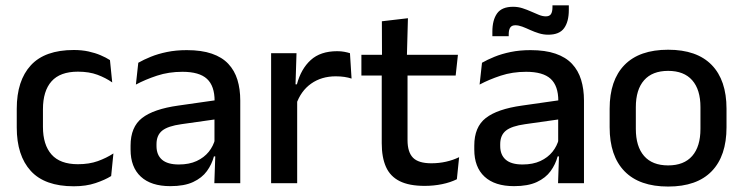

<svg xmlns="http://www.w3.org/2000/svg" viewBox="-20 -689 2795 722"><path d="M257.5 11.5Q148.5 11.5 95.8 -46.2Q43 -104 43 -209.5V-280Q43 -386 96 -443.5Q149 -501 257.5 -501Q287.5 -501 312.8 -495.5Q338 -490 358.5 -481.2Q379 -472.5 393.5 -463L402 -379Q378 -396 346.5 -407.8Q315 -419.5 273 -419.5Q206 -419.5 173.8 -383.2Q141.5 -347 141.5 -278V-212Q141.5 -144.5 173.8 -108Q206 -71.5 273 -71.5Q315.5 -71.5 348 -83.2Q380.5 -95 406.5 -112L398 -27Q375 -12.5 339.2 -0.5Q303.5 11.5 257.5 11.5Z M786 0 790 -116 786.5 -131V-285L787 -309.5Q787 -366 758.2 -392.5Q729.5 -419 666 -419Q614.5 -419 570.5 -404.5Q526.5 -390 491 -371L500 -453Q520 -464.5 547 -475.5Q574 -486.5 608 -493.5Q642 -500.5 682.5 -500.5Q738 -500.5 776.5 -487.2Q815 -474 838.5 -449Q862 -424 872.8 -389Q883.5 -354 883.5 -311V0ZM620.5 11Q548 11 509.5 -24.8Q471 -60.5 471 -126.5V-141.5Q471 -211.5 514.2 -245.2Q557.5 -279 650.5 -292L797.5 -313L803 -242L662 -222Q611.5 -215 590 -197.8Q568.5 -180.5 568.5 -147V-140Q568.5 -106.5 589.2 -88.5Q610 -70.5 652.5 -70.5Q691.5 -70.5 719.5 -83.5Q747.5 -96.5 765 -118.2Q782.5 -140 789 -166.5L802.5 -101H784.5Q776.5 -71 758 -45.5Q739.5 -20 706.2 -4.5Q673 11 620.5 11Z M1093.5 -295.5 1072.5 -372H1096.5Q1112 -430 1148.5 -463.2Q1185 -496.5 1248 -496.5Q1263 -496.5 1274.8 -494.2Q1286.5 -492 1296 -489L1302 -393.5Q1290 -397.5 1275 -399.8Q1260 -402 1242.5 -402Q1189 -402 1150 -374.5Q1111 -347 1093.5 -295.5ZM999.5 0V-489H1095L1090.5 -346.5L1097.5 -339.5V0Z M1577 10Q1518.5 10 1483 -7.8Q1447.5 -25.5 1431.5 -61.2Q1415.5 -97 1415.5 -150.5V-449.5H1512.5V-162Q1512.5 -117 1533 -96Q1553.5 -75 1602 -75Q1631 -75 1657.5 -81Q1684 -87 1706.5 -98L1698 -15Q1674 -3 1642.5 3.5Q1611 10 1577 10ZM1339 -405V-483H1702L1693.5 -405ZM1416.5 -474.5 1416 -609 1514 -620.5 1510 -474.5Z M2078.5 0 2082.5 -116 2079 -131V-285L2079.5 -309.5Q2079.5 -366 2050.8 -392.5Q2022 -419 1958.5 -419Q1907 -419 1863 -404.5Q1819 -390 1783.5 -371L1792.5 -453Q1812.5 -464.5 1839.5 -475.5Q1866.5 -486.5 1900.5 -493.5Q1934.5 -500.5 1975 -500.5Q2030.5 -500.5 2069 -487.2Q2107.5 -474 2131 -449Q2154.5 -424 2165.2 -389Q2176 -354 2176 -311V0ZM1913 11Q1840.5 11 1802 -24.8Q1763.5 -60.5 1763.5 -126.5V-141.5Q1763.5 -211.5 1806.8 -245.2Q1850 -279 1943 -292L2090 -313L2095.5 -242L1954.5 -222Q1904 -215 1882.5 -197.8Q1861 -180.5 1861 -147V-140Q1861 -106.5 1881.8 -88.5Q1902.5 -70.5 1945 -70.5Q1984 -70.5 2012 -83.5Q2040 -96.5 2057.5 -118.2Q2075 -140 2081.5 -166.5L2095 -101H2077Q2069 -71 2050.5 -45.5Q2032 -20 1998.8 -4.5Q1965.5 11 1913 11ZM2041.5 -558.5Q2023.5 -558.5 2006.5 -563.8Q1989.5 -569 1973.8 -576.2Q1958 -583.5 1944 -588.8Q1930 -594 1918 -594Q1904.5 -594 1898.8 -585.5Q1893 -577 1893 -560V-553H1831.5V-570Q1831.5 -613.5 1849.2 -638.5Q1867 -663.5 1909.5 -663.5Q1928 -663.5 1945 -658Q1962 -652.5 1977.5 -645.5Q1993 -638.5 2006.8 -633Q2020.5 -627.5 2032.5 -627.5Q2046.5 -627.5 2052 -636.2Q2057.5 -645 2057.5 -662V-669H2119V-651.5Q2119 -607.5 2101.2 -583Q2083.5 -558.5 2041.5 -558.5Z M2492.5 12.5Q2384.5 12.5 2328.5 -45Q2272.5 -102.5 2272.5 -210.5V-280Q2272.5 -387.5 2328.5 -444.8Q2384.5 -502 2492.5 -502Q2600.5 -502 2656.2 -444.8Q2712 -387.5 2712 -280V-210.5Q2712 -102.5 2656.2 -45Q2600.5 12.5 2492.5 12.5ZM2492.5 -67Q2552 -67 2583 -102.5Q2614 -138 2614 -204.5V-286Q2614 -352 2583 -387.2Q2552 -422.5 2492.5 -422.5Q2433 -422.5 2402 -387.2Q2371 -352 2371 -286V-204.5Q2371 -138 2402 -102.5Q2433 -67 2492.5 -67Z"/></svg>

Font: Anek Bangla Medium Medium
Style: Regular
Weight: 500
Version: Version 1.003